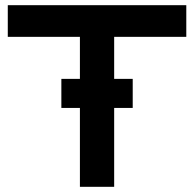

<svg xmlns="http://www.w3.org/2000/svg" viewBox="-20 -720 748 740"><path d="M288 0V-304H216.5V-416H288V-578H10V-700H698V-578H420V-416H491.5V-304H420V0Z"/></svg>

Font: Science Gothic
Style: Regular
Weight: 400
Designer: Thomas Phinney, Vassil Kateliev, Brandon Buerkle
Foundry: Font Detective LLC
Version: Version 1.018